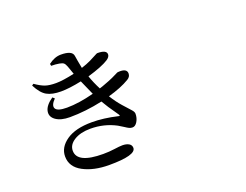

<svg xmlns="http://www.w3.org/2000/svg" viewBox="-127 -1059 1755 1371"><g transform="rotate(-20 750.0 -373.5)"><path d="M342.8 -751 339.8 -766.6Q386.7 -802.7 434.6 -802.7Q520.5 -802.7 526.4 -759.8Q527.3 -753.9 533.2 -718.3Q539.1 -682.6 543.9 -662.1Q584 -674.8 616.2 -690.4Q648.4 -706.1 663.6 -714.8Q678.7 -723.6 683.6 -723.6Q752.9 -723.6 752.9 -689.5Q752.9 -668.9 726.6 -652.3Q679.7 -622.1 567.4 -588.9Q585.9 -535.2 614.3 -480.5Q621.1 -482.4 635.3 -487.3Q649.4 -492.2 656.2 -495.1Q694.3 -508.8 722.2 -521.5Q750 -534.2 760.3 -540Q770.5 -545.9 775.4 -545.9Q843.8 -551.8 843.8 -510.7Q843.8 -485.4 818.4 -470.7Q756.8 -433.6 656.2 -405.3Q687.5 -354.5 723.1 -314.5Q758.8 -274.4 775.4 -256.3Q792 -238.3 792 -223.6Q792 -191.4 776.4 -165Q760.7 -138.7 739.3 -138.7Q725.6 -138.7 714.4 -144Q703.1 -149.4 682.6 -163.1Q662.1 -176.8 644.5 -186.5Q555.7 -233.4 452.1 -233.4Q376 -233.4 328.1 -203.6Q280.3 -173.8 280.3 -127.9Q280.3 -32.2 477.5 -32.2Q523.4 -32.2 564.5 -38.1Q605.5 -43.9 626 -43.9Q656.2 -43.9 675.3 -32.7Q694.3 -21.5 694.3 0Q694.3 56.6 491.2 56.6Q375 56.6 294.9 14.2Q214.8 -28.3 214.8 -108.4Q214.8 -177.7 283.7 -225.6Q352.5 -273.4 477.5 -273.4Q566.4 -273.4 670.9 -249Q679.7 -246.1 681.2 -248.5Q682.6 -251 678.7 -257.8Q674.8 -264.6 658.7 -287.1Q642.6 -309.6 625.5 -335.4Q608.4 -361.3 592.8 -388.7Q462.9 -360.4 343.8 -360.4Q276.4 -360.4 238.3 -387.2Q200.2 -414.1 208.5 -455.6Q216.8 -497.1 273.4 -536.1L288.1 -523.4Q248 -482.4 262.2 -457Q276.4 -431.6 347.7 -431.6Q437.5 -431.6 553.7 -461.9Q512.7 -551.8 503.9 -574.2Q410.2 -554.7 347.7 -554.7Q280.3 -554.7 240.2 -577.1Q200.2 -599.6 167 -665L179.7 -673.8Q221.7 -644.5 252.4 -633.8Q283.2 -623 335 -623Q385.7 -623 474.6 -642.6Q470.7 -655.3 462.9 -676.3Q455.1 -697.3 452.1 -706.1Q444.3 -726.6 435.1 -734.4Q425.8 -742.2 403.3 -746.1Q376 -751 342.8 -751Z"/></g></svg>

Font: Bpmf Zihi Serif SemiBold
Style: SemiBold
Weight: 600
Foundry: But Ko
Version: Version 1.320